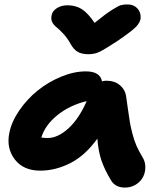

<svg xmlns="http://www.w3.org/2000/svg" viewBox="-20 -807 724 864"><path d="M554.2 -787.1Q581.5 -787.1 598.1 -769.3Q614.7 -751.5 612.8 -725.1Q611.3 -706.5 592.5 -686.8Q573.7 -667 507.8 -622.1Q451.7 -585.4 428.7 -574.2Q405.8 -563 377.9 -563Q347.2 -563 328.9 -574.2Q310.5 -585.4 296.9 -610.8Q282.7 -636.2 264.2 -656Q245.6 -675.8 233.9 -684.8Q222.2 -693.8 215.3 -706.8Q208.5 -719.7 211.9 -736.8Q215.3 -757.3 235.8 -770.3Q256.3 -783.2 283.2 -783.2Q320.8 -783.2 347.9 -766.1Q375 -749 405.8 -704.1Q453.6 -743.2 483.2 -762Q512.7 -780.8 524.7 -783.9Q536.6 -787.1 554.2 -787.1ZM161.1 -39.1Q85.4 -39.1 46.6 -89.6Q7.8 -140.1 22 -209Q32.2 -259.8 67.1 -310.5Q102.1 -361.3 149.7 -399.7Q197.3 -438 255.1 -461.9Q313 -485.8 366.2 -485.8Q430.7 -485.8 439 -440.9Q447.8 -443.8 459 -443.8Q496.1 -443.8 520 -423.3Q543.9 -402.8 547.9 -371.1Q550.8 -351.1 556.2 -312.3Q561.5 -273.4 564.9 -254.4Q568.4 -235.4 575.7 -206.1Q583 -176.8 594 -151.6Q605 -126.5 621.1 -100.1Q633.8 -80.1 634 -55.9Q634.3 -31.7 624 -11.2Q613.8 9.3 592 23.2Q570.3 37.1 542 37.1Q497.6 37.1 478 2Q450.7 -43.9 436.8 -84Q422.9 -124 418 -183.1Q363.8 -107.4 296.9 -73.2Q230 -39.1 161.1 -39.1ZM194.8 -186Q240.2 -186 287.8 -229.2Q335.4 -272.5 370.1 -352.1Q293.5 -333.5 238 -288.6Q182.6 -243.7 166 -188Q181.6 -186 194.8 -186Z"/></svg>

Font: Shantell Sans Irregular
Style: Bold Italic
Weight: 700
Italic angle: -11.31°
Designer: Stephen Nixon, Anya Danilova, Shantell Martin
Foundry: Arrow Type
Version: Version 1.006;[9816181b4]